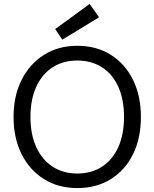

<svg xmlns="http://www.w3.org/2000/svg" viewBox="-20 -945 786 977"><path d="M373 12Q277 12 204 -33.5Q131 -79 90 -160.5Q49 -242 49 -350Q49 -457 90 -538.5Q131 -620 204 -666Q277 -712 373 -712Q471 -712 544 -666Q617 -620 657 -538.5Q697 -457 697 -350Q697 -242 657 -160.5Q617 -79 544 -33.5Q471 12 373 12ZM373 -62Q445 -62 498.5 -96.5Q552 -131 581.5 -195.5Q611 -260 611 -350Q611 -440 581.5 -504.5Q552 -569 498.5 -603Q445 -637 373 -637Q302 -637 248.5 -603Q195 -569 165 -504.5Q135 -440 135 -350Q135 -260 165 -195.5Q195 -131 248.5 -96.5Q302 -62 373 -62ZM297 -743 261 -797 436 -925 484 -857Z"/></svg>

Font: DM Sans 9pt
Style: Regular
Weight: 400
Designer: Colophon Foundry, Jonny Pinhorn
Foundry: Colophon Foundry
Version: Version 4.004;gftools[0.9.30]